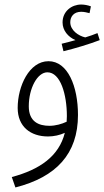

<svg xmlns="http://www.w3.org/2000/svg" viewBox="-20 -597 460 847"><path d="M260 -371C310 -383 376 -403 420 -420L410 -451C393 -444 376 -438 356 -432C326 -439 290 -463 290 -499C290 -524 306 -545 338 -545C351 -545 363 -542 375 -539L381 -569C368 -574 352 -577 338 -577C297 -577 256 -548 256 -498C256 -463 280 -434 313 -420C295 -415 277 -410 252 -404ZM48 230C228 184 324 82 324 -90C324 -216 279 -327 194 -327C109 -327 58 -217 58 -121C58 -38 115 5 192 5C218 5 244 -1 266 -11C240 92 156 151 32 184ZM107 -128C107 -208 145 -278 189 -278C247 -278 275 -180 275 -85C275 -76 274 -68 274 -60C253 -50 225 -42 198 -42C151 -42 107 -60 107 -128Z"/></svg>

Font: Noto Sans Arabic UI XCn Lt
Style: Regular
Weight: 300
Width: 2
Designer: Monotype Design Team, Nadine Chahine and Nizar Qandah
Foundry: Monotype Imaging Inc.
Version: Version 2.010